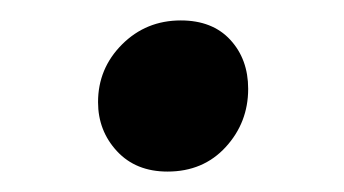

<svg xmlns="http://www.w3.org/2000/svg" viewBox="-20 -353 337 188"><path d="M144 -185Q113 -185 94.5 -205Q76 -225 76 -253Q76 -286 99.5 -309.5Q123 -333 157 -333Q188 -333 205.5 -314Q223 -295 223 -266Q223 -233 201 -209Q179 -185 144 -185Z"/></svg>

Font: Tiro Gurmukhi
Style: Italic
Weight: 400
Italic angle: -11°
Designer: Gurmukhi: John Hudson & Fiona Ross, assisted by Paul Hanslow. Latin: John Hudson with Paul Hanslow, assisted by Kaja Soj
Foundry: Tiro Typeworks Ltd.
Version: Version 1.52